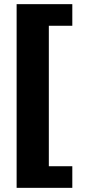

<svg xmlns="http://www.w3.org/2000/svg" viewBox="-20 -743 408 924"><path d="M60 -723H328V-619H215V57H328V161H60Z"/></svg>

Font: Public Sans Black
Style: Regular
Weight: 900
Designer: The Public Sans Project Authors: Dan O. Williams and USWDS (Libre Franklin designed by Pablo Impallari and Rodrigo Fuenz
Version: Version 1.007